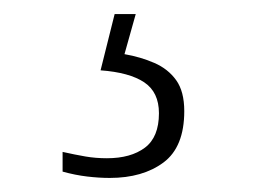

<svg xmlns="http://www.w3.org/2000/svg" viewBox="-20 -29 373 273"><path d="M136 224Q121 224 104 222Q87 220 69 215V187Q87 191 101.5 193.5Q116 196 132 196Q166 196 186 181Q206 166 206 132Q206 102 185 88Q164 74 123 71L143 -9H173L157 48Q180 52 199.5 60.5Q219 69 230.5 85Q242 101 242 129Q242 180 212.5 202Q183 224 136 224Z"/></svg>

Font: Noto Serif Thai ExtraLight
Style: Regular
Weight: 250
Version: Version 2.001